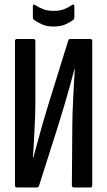

<svg xmlns="http://www.w3.org/2000/svg" viewBox="-20 -827 473 847"><path d="M55 0Q46 0 46 -10V-645Q46 -655 55 -655H128Q136 -655 136 -645V-368Q136 -348 135 -316.5Q134 -285 132 -250.5Q130 -216 128.5 -184.5Q127 -153 125 -132H127Q135 -159 144.5 -195.5Q154 -232 166.5 -276Q179 -320 194 -368L281 -648Q283 -655 290 -655H378Q387 -655 387 -645V-10Q387 0 378 0H306Q297 0 297 -10L299 -271Q299 -295 300 -327.5Q301 -360 303 -396Q305 -432 306.5 -464.5Q308 -497 310 -521H308Q300 -491 289.5 -452Q279 -413 265.5 -368Q252 -323 236 -271L152 -7Q150 0 141 0ZM217 -710Q185 -710 164 -720Q143 -730 129 -740Q125 -744 125 -751V-800Q125 -811 135 -805Q151 -794 170.5 -786.5Q190 -779 217 -779Q244 -779 263 -786.5Q282 -794 298 -805Q302 -808 305 -806.5Q308 -805 308 -800V-751Q308 -743 304 -740Q290 -729 269 -719.5Q248 -710 217 -710Z"/></svg>

Font: Sofia Sans Extra Condensed SemiBold
Style: Regular
Weight: 600
Designer: Botio Nikoltchev, Ani Petrova
Foundry: lettersoup
Version: Version 4.101